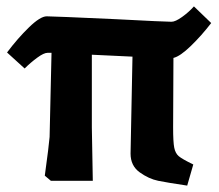

<svg xmlns="http://www.w3.org/2000/svg" viewBox="-20 -565 683 600"><path d="M126 -514Q147 -514 343 -505Q495 -497 516 -497Q528 -497 549 -512Q570 -527 586 -545L640 -493Q610 -454 576.5 -421.5Q543 -389 522 -384L521 -167Q521 -121 524.5 -103.5Q528 -86 538.5 -77Q549 -68 584 -51L565 15Q504 6 474.5 0Q445 -6 416.5 -26.5Q388 -47 388 -85L394 -388L267 -394V-167L270 0H139L120 -16Q133 -111 135 -137L141 -400H129Q117 -400 96 -384.5Q75 -369 57 -351L2 -401Q35 -445 70.5 -479.5Q106 -514 126 -514Z"/></svg>

Font: Andada Pro ExtraBold
Style: Regular
Weight: 800
Designer: Carolina Giovagnoli
Foundry: Huerta Tipografica
Version: Version 3.005; ttfautohint (v1.8.4)